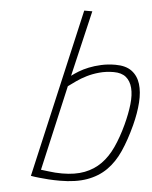

<svg xmlns="http://www.w3.org/2000/svg" viewBox="-53 -774 655 828"><g transform="rotate(5 274.5 -360.0)"><path d="M433 -509Q478 -509 504 -489.5Q530 -470 540.5 -436Q551 -402 548 -356Q545 -310 531 -256Q514 -191 492 -141.5Q470 -92 436.5 -58.5Q403 -25 354.5 -7.5Q306 10 237 10Q211 10 188 8.5Q165 7 148 5Q128 3 111 0L278 -730H313L246 -445Q259 -455 277 -466Q295 -477 318.5 -486.5Q342 -496 371 -502.5Q400 -509 433 -509ZM244 -22Q300 -22 340.5 -37.5Q381 -53 410 -82.5Q439 -112 459 -155.5Q479 -199 494 -255Q507 -304 511.5 -345Q516 -386 508.5 -415.5Q501 -445 481.5 -461Q462 -477 428 -477Q395 -477 366 -469Q337 -461 313 -449Q289 -437 270 -423.5Q251 -410 236 -399L152 -30Q168 -28 185 -26Q199 -24 214.5 -23Q230 -22 244 -22Z"/></g></svg>

Font: Panefresco 1wt
Style: Italic
Weight: 250
Version: Version 1.000